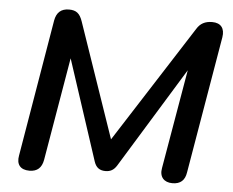

<svg xmlns="http://www.w3.org/2000/svg" viewBox="-50 -734 965 796"><g transform="rotate(5 433.0 -336.0)"><path d="M100 4C133 4 151 -13 157 -46L230 -475L367 -57C375 -33 390 -22 414 -22C435 -22 449 -30 461 -49L718 -468L647 -55C640 -18 660 4 695 4C729 4 747 -13 752 -46L849 -617C855 -654 838 -676 802 -676C772 -676 752 -665 738 -642L426 -155L262 -632C251 -664 236 -676 206 -676C173 -676 154 -659 148 -625L52 -55C45 -18 62 4 100 4Z"/></g></svg>

Font: SN Pro Semibold
Style: Italic
Weight: 600
Italic angle: -9°
Designer: Tobias Whetton
Foundry: Supernotes
Version: Version 1.001;Glyphs 3.2 (3249)